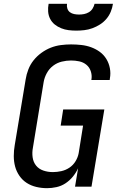

<svg xmlns="http://www.w3.org/2000/svg" viewBox="-20 -975 640 1003"><path d="M226 8Q197 8 169.5 1.5Q142 -5 119.5 -19.5Q97 -34 81.5 -56.5Q66 -79 59 -105Q52 -131 52 -160Q52 -189 57 -217L114 -560Q118 -586 128 -612Q138 -638 155.5 -660Q173 -682 196.5 -699Q220 -716 245.5 -726Q271 -736 298 -739.5Q325 -743 351 -743Q378 -743 405 -740Q432 -737 456.5 -728Q481 -719 501.5 -704Q522 -689 535.5 -667Q549 -645 554 -618.5Q559 -592 554 -565Q554 -563 553.5 -561Q553 -559 553 -557H457Q457 -558 457.5 -559Q458 -560 458 -562Q461 -583 454 -603.5Q447 -624 431 -637Q415 -650 394 -654.5Q373 -659 351 -659Q327 -659 302.5 -653Q278 -647 257.5 -631.5Q237 -616 224.5 -593Q212 -570 208 -546L152 -204Q147 -178 150.5 -153Q154 -128 168.5 -110Q183 -92 206.5 -84Q230 -76 256 -76Q278 -76 300.5 -81Q323 -86 342.5 -99Q362 -112 374.5 -132.5Q387 -153 391 -175L414 -319H297L310 -403H525L458 0H372L388 -96Q377 -72 360 -51.5Q343 -31 321.5 -17Q300 -3 275 2.5Q250 8 226 8ZM379 -815Q358 -815 338 -817.5Q318 -820 299.5 -827.5Q281 -835 266 -847Q251 -859 242 -876.5Q233 -894 231.5 -914.5Q230 -935 234 -955H330Q328 -942 332 -930Q336 -918 345.5 -911Q355 -904 367.5 -901.5Q380 -899 393 -899Q406 -899 419 -901.5Q432 -904 444 -911Q456 -918 463.5 -930Q471 -942 474 -955H570Q567 -934 558.5 -913.5Q550 -893 535.5 -876Q521 -859 502 -847Q483 -835 462.5 -827.5Q442 -820 420.5 -817.5Q399 -815 379 -815Z"/></svg>

Font: Iosevka Curly MdExObl
Style: Regular
Weight: 500
Width: 7
Italic angle: -9°
Monospace: yes
Designer: Belleve Invis
Foundry: Belleve Invis
Version: Version 11.1.0; ttfautohint (v1.8.3)